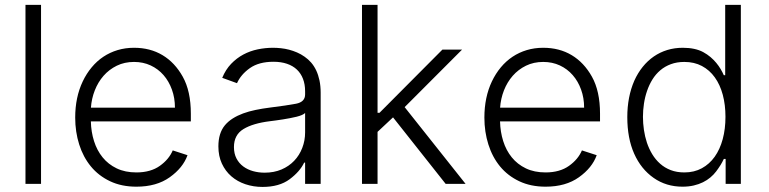

<svg xmlns="http://www.w3.org/2000/svg" viewBox="-20 -747 3126 780"><path d="M146.7 -727.3V0H83.5V-727.3Z M285.5 -269.5Q285.5 -351.9 316.1 -416.2Q331.3 -448.2 352.5 -473.5Q373.6 -498.9 400 -516.5Q426.5 -534.1 457.7 -543.5Q489 -552.9 524.5 -552.9Q590.2 -552.9 640.3 -522.9Q690.3 -492.9 722.3 -435.7Q755.3 -376.8 755.3 -285.2V-253.9H349.1Q350.1 -211.3 362 -173.7Q373.9 -136 396.8 -107.8Q419.7 -79.5 454 -63Q488.3 -46.5 534.1 -46.5Q563.2 -46.5 587 -53.3Q610.8 -60 629.3 -73.2Q666.2 -99.4 681.8 -136L741.8 -116.5Q723.4 -65.3 669.7 -27Q616.1 11.4 534.1 11.4Q473.7 11.4 427.2 -10.7Q380.7 -32.7 349.3 -70.8Q317.8 -109 301.7 -160.2Q285.5 -211.3 285.5 -269.5ZM349.4 -309.7H690.7Q690.7 -349.1 678.4 -383Q666.2 -416.9 644.4 -441.9Q622.5 -467 592 -481.2Q561.4 -495.4 524.5 -495.4Q485.8 -495.4 454.5 -480.1Q423.3 -464.8 400.7 -439.1Q378.2 -413.4 365.1 -379.8Q351.9 -346.2 349.4 -309.7Z M893.8 -238.3Q907.3 -254.3 926 -266Q944.6 -277.7 967.7 -286.2Q990.8 -294.7 1018.3 -300.4Q1045.8 -306.1 1076.7 -310Q1111.2 -314.3 1137.6 -318.2Q1164.1 -322.1 1182.5 -325.6Q1219.5 -332.7 1219.5 -363.3V-376.1Q1219.5 -404.5 1210.9 -426.7Q1202.4 -448.9 1186.1 -464.3Q1169.7 -479.8 1145.8 -487.9Q1121.8 -496.1 1090.9 -496.1Q1031.6 -496.1 995 -470.2Q958.5 -444.2 942.8 -409.1L882.8 -430.8Q896.7 -464.5 919 -487.7Q941.4 -511 968.8 -525.6Q996.1 -540.1 1027 -546.5Q1057.9 -552.9 1089.1 -552.9Q1104.8 -552.9 1121.3 -551.1Q1137.8 -549.4 1154.3 -545.1Q1170.8 -540.8 1186.8 -533.9Q1202.8 -527 1217.3 -516.7Q1231.9 -506.7 1244 -492.9Q1256 -479 1264.6 -460.9Q1273.1 -442.8 1277.9 -420.3Q1282.7 -397.7 1282.7 -370.4V0H1219.5V-86.3H1215.6Q1198.5 -50.1 1156.6 -18.8Q1114.7 12.4 1046.5 12.4Q1009.6 12.4 976.9 1.4Q944.2 -9.6 919.9 -30.7Q895.6 -51.8 881.4 -82.4Q867.2 -112.9 867.2 -152.3Q867.2 -206.3 893.8 -238.3ZM930.4 -149.5Q930.4 -122.9 940.7 -103.2Q951 -83.5 968.4 -70.7Q985.8 -57.9 1008.2 -51.7Q1030.5 -45.5 1055 -45.5Q1093 -45.5 1123.4 -58.4Q1153.8 -71.4 1175.1 -93.8Q1196.4 -116.1 1207.9 -146Q1219.5 -175.8 1219.5 -209.2V-288Q1210.6 -279.1 1184.7 -272.7Q1171.9 -269.5 1157.7 -266.9Q1143.5 -264.2 1129.1 -261.9Q1114.7 -259.6 1101.4 -257.8Q1088.1 -256 1076.7 -254.6Q1007.5 -246.1 969.1 -222.7Q930.4 -199.2 930.4 -149.5Z M1513.8 -727.3V-288.7H1521.7L1777.3 -545.5H1857.2L1623.9 -311.8L1871.4 0H1790.5L1576.7 -270.2L1513.8 -211.3V0H1450.6V-727.3Z M1947.8 -269.5Q1947.8 -351.9 1978.3 -416.2Q1993.6 -448.2 2014.7 -473.5Q2035.9 -498.9 2062.3 -516.5Q2088.8 -534.1 2120 -543.5Q2151.3 -552.9 2186.8 -552.9Q2252.5 -552.9 2302.6 -522.9Q2352.6 -492.9 2384.6 -435.7Q2417.6 -376.8 2417.6 -285.2V-253.9H2011.4Q2012.4 -211.3 2024.3 -173.7Q2036.2 -136 2059.1 -107.8Q2082 -79.5 2116.3 -63Q2150.6 -46.5 2196.4 -46.5Q2225.5 -46.5 2249.3 -53.3Q2273.1 -60 2291.5 -73.2Q2328.5 -99.4 2344.1 -136L2404.1 -116.5Q2385.7 -65.3 2332 -27Q2278.4 11.4 2196.4 11.4Q2136 11.4 2089.5 -10.7Q2043 -32.7 2011.5 -70.8Q1980.1 -109 1964 -160.2Q1947.8 -211.3 1947.8 -269.5ZM2011.7 -309.7H2353Q2353 -349.1 2340.7 -383Q2328.5 -416.9 2306.6 -441.9Q2284.8 -467 2254.3 -481.2Q2223.7 -495.4 2186.8 -495.4Q2148.1 -495.4 2116.8 -480.1Q2085.6 -464.8 2063 -439.1Q2040.5 -413.4 2027.3 -379.8Q2014.2 -346.2 2011.7 -309.7Z M2556.8 -419Q2571 -450.6 2591.1 -475.5Q2611.2 -500.4 2636.2 -517.6Q2661.2 -534.8 2690.9 -543.9Q2720.5 -552.9 2753.9 -552.9Q2804.3 -552.9 2837 -535.2Q2853.3 -526.3 2866.5 -515.1Q2879.6 -503.9 2889.7 -491.7Q2899.9 -479.4 2907.5 -466.6Q2915.1 -453.8 2920.5 -441.4H2926.1V-727.3H2989.7V0H2927.9V-101.2H2920.5Q2914.8 -88.8 2907 -76.2Q2899.1 -63.6 2889.2 -50.4Q2879.3 -37.3 2865.9 -26.1Q2852.6 -14.9 2835.8 -6.6Q2818.9 1.8 2798.1 6.6Q2777.3 11.4 2752.8 11.4Q2686.4 11.4 2635.7 -24.1Q2584.2 -60 2556.3 -122.7Q2528.4 -185.4 2528.4 -271.3Q2528.4 -353.7 2556.8 -419ZM2760.3 -46.5Q2800.1 -46.5 2831.1 -63.4Q2862.2 -80.3 2883.5 -110.3Q2904.8 -140.3 2916 -181.6Q2927.2 -223 2927.2 -272.4Q2927.2 -321.4 2916.2 -362.2Q2905.2 -403.1 2883.9 -432.7Q2862.6 -462.4 2831.5 -478.9Q2800.4 -495.4 2760.3 -495.4Q2729.8 -495.4 2705.4 -486.3Q2681.1 -477.3 2662.5 -461.5Q2643.8 -445.7 2630.5 -424.2Q2617.2 -402.7 2608.7 -377.8Q2600.1 -353 2596.1 -326.2Q2592 -299.4 2592 -272.4Q2592 -246.4 2595.9 -219.5Q2599.8 -192.5 2608.1 -167.4Q2616.5 -142.4 2629.8 -120.4Q2643.1 -98.4 2661.8 -81.9Q2680.4 -65.3 2704.9 -55.9Q2729.4 -46.5 2760.3 -46.5Z"/></svg>

Font: Inter P Light
Style: Regular
Weight: 300
Designer: Rasmus Andersson
Foundry: rsms
Version: Version 3.018;git-588b23468